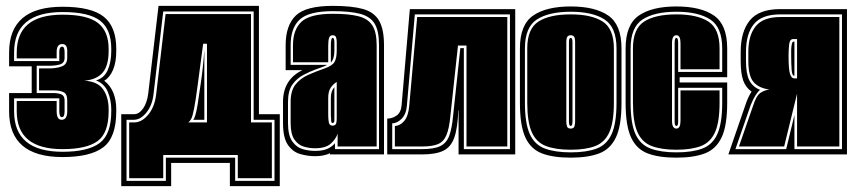

<svg xmlns="http://www.w3.org/2000/svg" viewBox="-20 -526 2914 654"><path d="M193 9Q11 9 11 -147V-209H88V-300H11V-347Q11 -503 193 -503Q291 -503 333.5 -469Q376 -435 376 -360V-352Q376 -314 365 -288Q354 -262 335 -251Q356 -235 366 -210Q376 -185 376 -154V-147Q376 -58 332 -24.5Q288 9 193 9ZM193 -9Q279 -9 319 -38.5Q359 -68 359 -147V-154Q359 -184 347.5 -212.5Q336 -241 307 -252Q335 -260 347 -287.5Q359 -315 359 -352V-360Q359 -426 321 -455.5Q283 -485 193 -485Q28 -485 28 -347V-318H182V-350Q182 -367 192 -367Q200 -367 200 -348V-329Q200 -311 184 -306.5Q168 -302 148 -302H105V-209H162Q178 -209 189 -204.5Q200 -200 200 -184V-147Q200 -127 191 -127Q182 -127 182 -147V-191H28V-147Q28 -9 193 -9ZM193 -18Q37 -18 37 -147V-182H173V-147Q173 -118 190 -118Q209 -118 209 -147V-184Q209 -206 196.5 -212Q184 -218 165 -218H113V-293H148Q173 -293 191 -300Q209 -307 209 -329V-353Q209 -376 192 -376Q173 -376 173 -349V-327H37V-347Q37 -476 193 -476Q278 -476 314 -447.5Q350 -419 350 -360V-352Q350 -303 330 -279Q310 -255 267 -251Q312 -249 331 -222Q350 -195 350 -154V-147Q350 -73 312.5 -45.5Q275 -18 193 -18Z M393 108V-137H436Q454 -137 467.5 -156.5Q481 -176 485 -208L520 -506H862V-137H933V108H763V29H563V108ZM411 90H545V11H781V90H915V-118H844V-487H536L503 -206Q499 -168 479 -143Q459 -118 436 -118H411ZM420 81V-109H437Q463 -109 485 -135.5Q507 -162 512 -205L544 -478H835V-109H906V81H790V2H536V81ZM621 -109H685V-377H672Q660 -286 653 -233.5Q646 -181 641 -155.5Q636 -130 631.5 -121.5Q627 -113 621 -109ZM638 -118Q641 -120 645 -132.5Q649 -145 653 -169Q657 -196 664.5 -246.5Q672 -297 676 -356V-118Z M1053 6Q1029 6 1003.5 -1Q978 -8 961 -32Q944 -56 944 -107V-179Q944 -255 1010 -287H953V-372Q953 -439 987 -472.5Q1021 -506 1114 -506Q1178 -506 1216 -495.5Q1254 -485 1271 -456Q1288 -427 1288 -372V0H1104V-4Q1083 6 1053 6ZM1053 -12Q1079 -12 1095 -19Q1111 -26 1121 -38V-18H1271V-372Q1271 -421 1256 -445.5Q1241 -470 1206.5 -479Q1172 -488 1114 -488Q1032 -488 1001 -459.5Q970 -431 970 -372V-305H1094Q1088 -301 1077.5 -297.5Q1067 -294 1054 -289Q1035 -282 1013 -270.5Q991 -259 976 -238Q961 -217 961 -179V-107Q961 -65 975.5 -44.5Q990 -24 1011 -18Q1032 -12 1053 -12ZM1053 -21Q1034 -21 1015 -26.5Q996 -32 983 -50.5Q970 -69 970 -107V-179Q970 -217 986.5 -238Q1003 -259 1030 -271Q1057 -283 1086 -293Q1112 -302 1119.5 -315Q1127 -328 1127 -354V-382Q1127 -393 1124.5 -399.5Q1122 -406 1113 -406Q1104 -406 1101 -397Q1098 -388 1098 -371V-314H978V-372Q978 -425 1007 -452Q1036 -479 1114 -479Q1169 -479 1201.5 -470.5Q1234 -462 1248.5 -439Q1263 -416 1263 -372V-27H1130V-71Q1125 -54 1107.5 -37.5Q1090 -21 1053 -21ZM1107 -313V-371Q1107 -397 1113 -397Q1119 -397 1119 -382V-354Q1119 -325 1107 -313ZM1113 -98Q1125 -98 1126 -110Q1127 -116 1127 -123.5Q1127 -131 1127 -141V-247Q1114 -239 1106 -226.5Q1098 -214 1098 -193V-135Q1098 -120 1100 -109Q1102 -98 1113 -98ZM1113 -107Q1108 -107 1108 -116L1107 -135V-193Q1107 -216 1119 -229V-117Q1119 -107 1113 -107Z M1299 0V-122Q1316 -122 1331 -132.5Q1346 -143 1348 -168L1376 -495H1735V0H1542V-150H1541Q1539 -90 1527.5 -57.5Q1516 -25 1490 -12.5Q1464 0 1417 0ZM1316 -18H1417Q1459 -18 1480 -28.5Q1501 -39 1510 -63Q1519 -87 1523 -128L1548 -362H1560V-18H1717V-477H1393L1366 -167Q1364 -138 1348.5 -122Q1333 -106 1316 -106ZM1325 -27V-97Q1342 -97 1356.5 -113.5Q1371 -130 1374 -166L1401 -468H1708V-27H1569V-371H1540L1514 -130Q1510 -88 1500.5 -65.5Q1491 -43 1471.5 -35Q1452 -27 1417 -27Z M1924 11Q1864 11 1826 -3.5Q1788 -18 1769.5 -58Q1751 -98 1751 -176V-361Q1751 -442 1796 -473Q1841 -504 1924 -504Q2007 -504 2052 -473Q2097 -442 2097 -361V-176Q2097 -98 2078 -58Q2059 -18 2021 -3.5Q1983 11 1924 11ZM1924 -7Q1978 -7 2012.5 -20Q2047 -33 2063.5 -69.5Q2080 -106 2080 -176V-361Q2080 -433 2039.5 -459.5Q1999 -486 1924 -486Q1849 -486 1808.5 -459.5Q1768 -433 1768 -361V-176Q1768 -106 1784.5 -69.5Q1801 -33 1836 -20Q1871 -7 1924 -7ZM1924 -16Q1873 -16 1840 -28.5Q1807 -41 1791.5 -75.5Q1776 -110 1776 -176V-361Q1776 -428 1814 -452.5Q1852 -477 1924 -477Q1995 -477 2033 -452.5Q2071 -428 2071 -361V-176Q2071 -110 2055.5 -75.5Q2040 -41 2007.5 -28.5Q1975 -16 1924 -16ZM1924 -88Q1935 -88 1937 -96.5Q1939 -105 1939 -112V-382Q1939 -396 1935.5 -401Q1932 -406 1924 -406Q1917 -406 1913 -401.5Q1909 -397 1909 -382V-112Q1909 -102 1911.5 -95Q1914 -88 1924 -88ZM1924 -97Q1918 -97 1918 -112V-382Q1918 -397 1924 -397Q1930 -397 1930 -382V-112Q1930 -97 1924 -97Z M2284 11Q2224 11 2186 -3.5Q2148 -18 2129.5 -58Q2111 -98 2111 -176V-361Q2111 -442 2156 -473Q2201 -504 2284 -504Q2367 -504 2412 -473Q2457 -442 2457 -361V-263H2295V-245H2457V-176Q2457 -98 2438 -58Q2419 -18 2381 -3.5Q2343 11 2284 11ZM2284 -7Q2338 -7 2372.5 -20Q2407 -33 2423.5 -69.5Q2440 -106 2440 -176V-227H2290V-111Q2290 -97 2284 -97Q2278 -97 2278 -111V-379Q2278 -397 2284 -397Q2290 -397 2290 -379V-281H2440V-361Q2440 -433 2399.5 -459.5Q2359 -486 2284 -486Q2209 -486 2168.5 -459.5Q2128 -433 2128 -361V-176Q2128 -106 2144.5 -69.5Q2161 -33 2196 -20Q2231 -7 2284 -7ZM2284 -16Q2233 -16 2200 -28.5Q2167 -41 2151.5 -75.5Q2136 -110 2136 -176V-361Q2136 -428 2174 -452.5Q2212 -477 2284 -477Q2355 -477 2393 -452.5Q2431 -428 2431 -361V-290H2298V-379Q2298 -406 2284 -406Q2269 -406 2269 -379V-115Q2269 -88 2284 -88Q2298 -88 2298 -115V-218H2431V-176Q2431 -110 2415.5 -75.5Q2400 -41 2367.5 -28.5Q2335 -16 2284 -16Z M2461 0 2521 -174Q2528 -195 2540 -214Q2520 -228 2511.5 -252Q2503 -276 2503 -318V-349Q2503 -419 2534.5 -457Q2566 -495 2638 -495H2865V0ZM2485 -18H2658L2686 -134V-18H2848V-477H2638Q2575 -477 2548 -444Q2521 -411 2521 -349V-318Q2521 -274 2532.5 -252Q2544 -230 2569 -220Q2553 -207 2537 -168ZM2497 -27 2545 -165Q2556 -200 2570 -209.5Q2584 -219 2601 -221Q2564 -226 2546.5 -247Q2529 -268 2529 -318V-349Q2529 -406 2554.5 -437Q2580 -468 2638 -468H2839V-27H2695V-207L2651 -27ZM2685 -259H2695V-393H2682Q2670 -393 2668 -374.5Q2666 -356 2666 -337Q2666 -289 2671 -274Q2676 -259 2685 -259ZM2685 -268Q2678 -268 2676.5 -288.5Q2675 -309 2675 -337Q2675 -345 2675 -353.5Q2675 -362 2676 -369Q2678 -384 2682 -384H2686V-268Z"/></svg>

Font: Alumni Sans Collegiate One SC
Style: Regular
Weight: 400
Designer: Robert E. Leuschke
Foundry: Robert E. Leuschke
Version: Version 1.100